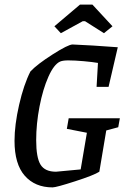

<svg xmlns="http://www.w3.org/2000/svg" viewBox="-20 -804 551 833"><path d="M493 -252 441 -238 411 -59Q388 -44 306 -17.5Q224 9 208 9Q132 9 87.5 -41.5Q43 -92 43 -193Q43 -262 63 -349.5Q83 -437 112 -494Q141 -525 208.5 -568Q276 -611 295 -611Q326 -610 382.5 -606.5Q439 -603 491 -599L451 -427H399L405 -531Q382 -535 343.5 -538.5Q305 -542 276 -542Q253 -542 241 -537Q214 -525 190 -471Q166 -417 151.5 -342Q137 -267 137 -196Q137 -120 156 -89.5Q175 -59 223 -59L330 -69L357 -228L270 -245L278 -291H500ZM216 -690 327 -784H381L468 -690L431 -660L349 -712H339L244 -660Z"/></svg>

Font: Grenze
Style: Italic
Weight: 400
Italic angle: -10°
Designer: Renata Polastri
Foundry: Omnibus-Type
Version: Version 1.002; ttfautohint (v1.8)